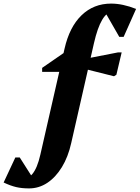

<svg xmlns="http://www.w3.org/2000/svg" viewBox="-212 -797 777 1068"><path d="M-50.6 251Q-90.8 251 -122.3 243.6Q-153.8 236.2 -191.8 218.2L-126.6 78.8H-102.2L-9.6 224.4H-112.8V204.6Q-61.4 204.6 -33.1 172.2Q-4.8 139.8 12.6 62.6L147 -526.2Q174.4 -647 241.6 -712Q308.8 -777 406.2 -777Q470.2 -777 545 -747.4L475.8 -592H451.4L365.2 -742.4H484.4L483.8 -695.2Q463.2 -730.6 413.6 -730.6Q382.4 -730.6 356.3 -686.6Q330.2 -642.6 310.6 -556.6L184.2 -1.4Q167 76 132.2 132.8Q97.4 189.6 50.9 220.3Q4.4 251 -50.6 251ZM22.4 -397.2V-419.4L151.4 -508.6V-397.2ZM422.2 -372.8 219.6 -423.6 231 -463.8 444.8 -505.6H464.8L435.4 -381.2Z"/></svg>

Font: Platypi Light
Style: Italic
Weight: 300
Italic angle: -13°
Designer: David Sargent
Foundry: Bolt Cutter Type
Version: Version 1.200